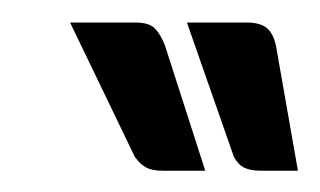

<svg xmlns="http://www.w3.org/2000/svg" viewBox="-20 -703 290 174"><path d="M203.1 -682.6Q215.8 -682.6 221.7 -677.7Q227.5 -672.9 230 -662.1L250 -548.3H216.3Q207 -548.3 201.4 -551Q195.8 -553.7 191.9 -561L149.4 -682.6ZM102.5 -682.6Q115.2 -682.6 120.4 -677.2Q125.5 -671.9 129.4 -662.1L166 -548.3H127.4Q117.7 -548.3 112.3 -551.3Q106.9 -554.2 102.1 -561L43.5 -682.6Z"/></svg>

Font: Carlito
Style: Italic
Weight: 400
Italic angle: -7°
Designer: Lukasz Dziedzic
Foundry: tyPoland Lukasz Dziedzic
Version: Version 1.104